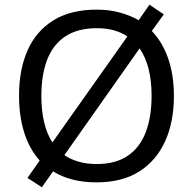

<svg xmlns="http://www.w3.org/2000/svg" viewBox="-20 -766 821 817"><path d="M720 -358Q720 -247 682.5 -164.5Q645 -82 572 -36Q499 10 391 10Q335 10 288.5 -2Q242 -14 206 -37L158 31L97 -9L149 -83Q105 -132 83 -202Q61 -272 61 -359Q61 -469 97 -551Q133 -633 206.5 -679Q280 -725 392 -725Q444 -725 488.5 -713Q533 -701 570 -680L616 -746L677 -705L626 -634Q672 -586 696 -516Q720 -446 720 -358ZM625 -358Q625 -487 574 -560L254 -106Q280 -88 314.5 -78Q349 -68 391 -68Q472 -68 523.5 -103Q575 -138 600 -203Q625 -268 625 -358ZM156 -358Q156 -297 167.5 -247Q179 -197 203 -160L522 -611Q497 -628 464.5 -637Q432 -646 392 -646Q311 -646 258.5 -611.5Q206 -577 181 -512.5Q156 -448 156 -358Z"/></svg>

Font: Noto Sans Cham
Style: Regular
Weight: 400
Designer: Monotype Design Team
Foundry: Monotype Imaging Inc.
Version: Version 2.002